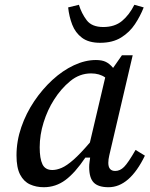

<svg xmlns="http://www.w3.org/2000/svg" viewBox="-20 -771 626 803"><path d="M146 -155Q146 -108 157.5 -84Q169 -60 199 -60Q217 -60 238 -69Q259 -78 287.5 -103Q316 -128 356 -175L420 -447Q396 -464 361 -464Q313 -464 274 -432Q235 -400 206 -354Q179 -312 162.5 -259.5Q146 -207 146 -155ZM434 12Q391 12 372 -7.5Q353 -27 353 -72Q353 -83 354.5 -93Q356 -103 357 -112H337Q294 -48 253.5 -18Q213 12 163 12Q131 12 105 0Q79 -12 64 -41Q49 -70 49 -121Q49 -181 69 -239Q89 -297 123 -347.5Q157 -398 199.5 -437Q242 -476 289 -498Q336 -520 381 -520Q407 -520 423 -512Q439 -504 453 -487L490 -540H535L448 -168Q441 -138 437 -121Q433 -104 433 -90Q433 -56 462 -56Q482 -56 499 -73Q516 -90 547 -144L586 -120Q522 12 434 12ZM399 -592Q351 -592 323 -613Q295 -634 282 -668Q269 -702 265 -740L310 -751Q321 -715 342.5 -686.5Q364 -658 412 -658Q460 -658 490.5 -683.5Q521 -709 542 -751L581 -740Q567 -704 544.5 -670Q522 -636 486.5 -614Q451 -592 399 -592Z"/></svg>

Font: Source Serif 4 Caption
Style: Italic
Weight: 400
Italic angle: -12°
Designer: Frank Grießhammer
Foundry: Adobe Systems Incorporated
Version: Version 4.004;hotconv 1.0.117;makeotfexe 2.5.65602